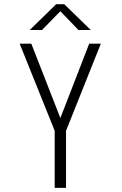

<svg xmlns="http://www.w3.org/2000/svg" viewBox="-20 -912 590 932"><path d="M245.5 0V-277L75.5 -700H132L273 -339L413 -700H469.5L300.5 -277V0ZM124.5 -766.5 252.5 -891.5H292L420.5 -766.5H360.5L273 -857.5L184 -766.5Z"/></svg>

Font: Trispace SemiCondensed ExtraLight
Style: Regular
Weight: 200
Width: 4
Designer: Tyler Finck
Foundry: Etcetera Type Company
Version: Version 1.210; ttfautohint (v1.8.3)